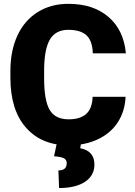

<svg xmlns="http://www.w3.org/2000/svg" viewBox="-20 -741 696 992"><path d="M628.9 -240.7Q625.5 -166.5 588.9 -109.6Q552.2 -52.7 486.1 -21.5Q419.9 9.8 335 9.8Q194.8 9.8 114.3 -81.5Q33.7 -172.9 33.7 -339.4V-374.5Q33.7 -479 70.1 -557.4Q106.4 -635.7 174.8 -678.5Q243.2 -721.2 333 -721.2Q462.4 -721.2 541 -653.1Q619.6 -585 630.4 -465.3H459.5Q457.5 -530.3 426.8 -558.6Q396 -586.9 333 -586.9Q269 -586.9 239.3 -539.1Q209.5 -491.2 208 -386.2V-335.9Q208 -222.2 236.6 -173.3Q265.1 -124.5 335 -124.5Q394 -124.5 425.3 -152.3Q456.5 -180.2 458.5 -240.7ZM399.4 -4.9 394.5 24.9Q467.8 38.6 467.8 109.4Q467.8 166 419.4 198.2Q371.1 230.5 285.2 230.5L281.7 139.6Q324.7 139.6 324.7 102.1Q324.7 83.5 309.3 76.2Q293.9 68.8 259.3 66.4L274.4 -4.9Z"/></svg>

Font: TypoPRO Roboto
Style: Regular
Weight: 900
Designer: Google
Version: Version 2.136; 2016